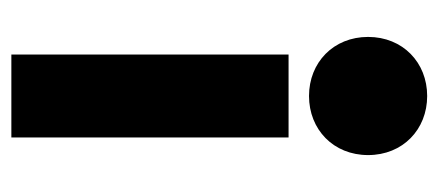

<svg xmlns="http://www.w3.org/2000/svg" viewBox="-237 -512 772 338"><g transform="rotate(-90 149.0 -343.0)"><path d="M76 -709V-221H222V-709ZM149 23C208 23 253 -20 253 -81C253 -142 208 -185 149 -185C90 -185 45 -142 45 -81C45 -20 90 23 149 23Z"/></g></svg>

Font: Kalas SG
Style: Bold
Weight: 700
Designer: Kalas
Foundry: Kalas
Version: Version 2.000;FEAKit 1.0